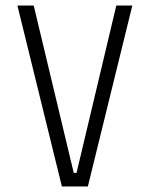

<svg xmlns="http://www.w3.org/2000/svg" viewBox="-20 -675 540 695"><path d="M43 -655H102L247 -49H257L401 -655H459L298 0H204Z"/></svg>

Font: TypoPRO Lekton
Style: Regular
Weight: 400
Monospace: yes
Designer: Paolo Mazzetti, Luciano Perondi, Raffaele Flato, Elena Papassissa, Emilio Macchia, Michela Povoleri, Tobias Seemiller, R
Version: Version 34.000